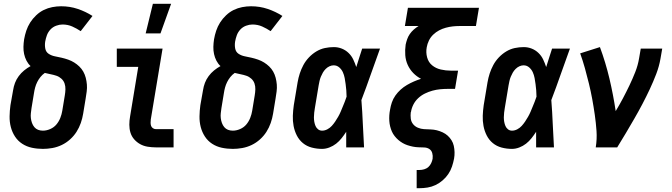

<svg xmlns="http://www.w3.org/2000/svg" viewBox="-20 -776 3540 1011"><path d="M206 8Q176 8 148 2Q120 -4 97 -19Q74 -34 59 -57Q44 -80 37 -107Q30 -134 30.5 -163.5Q31 -193 35 -222L49 -301Q52 -321 59 -339.5Q66 -358 78.5 -375Q91 -392 107 -405Q123 -418 141 -428Q128 -440 119.5 -456.5Q111 -473 107 -491.5Q103 -510 103.5 -529.5Q104 -549 107 -569Q111 -592 118.5 -614.5Q126 -637 139 -657.5Q152 -678 170.5 -695.5Q189 -713 210.5 -723.5Q232 -734 255.5 -738.5Q279 -743 302 -743Q348 -743 389.5 -729Q431 -715 467 -692L405 -612Q384 -626 360.5 -636.5Q337 -647 309 -647Q293 -647 275.5 -640.5Q258 -634 245.5 -620.5Q233 -607 227 -590.5Q221 -574 218 -557Q215 -538 218.5 -520Q222 -502 236.5 -492.5Q251 -483 269 -479.5Q287 -476 304.5 -472Q322 -468 339 -462Q356 -456 370.5 -447Q385 -438 397.5 -426Q410 -414 418.5 -399Q427 -384 431.5 -366.5Q436 -349 437.5 -331Q439 -313 436.5 -294Q434 -275 431 -257L418 -178Q414 -153 405.5 -128.5Q397 -104 383 -82Q369 -60 349 -42Q329 -24 305 -12.5Q281 -1 255.5 3.5Q230 8 206 8ZM206 -88Q225 -88 244.5 -96.5Q264 -105 277 -120.5Q290 -136 297.5 -155Q305 -174 308 -193L321 -272Q324 -289 324.5 -305.5Q325 -322 320 -336.5Q315 -351 303.5 -361.5Q292 -372 277.5 -377Q263 -382 247 -385Q231 -388 216 -392Q203 -383 193 -370.5Q183 -358 176 -344Q169 -330 165 -315Q161 -300 159 -286L146 -207Q144 -193 142.5 -180Q141 -167 142.5 -154Q144 -141 148.5 -128.5Q153 -116 161 -106.5Q169 -97 180.5 -92.5Q192 -88 206 -88Z M800 0Q779 0 757.5 -3.5Q736 -7 718 -17Q700 -27 686.5 -42.5Q673 -58 667 -77.5Q661 -97 661 -119Q661 -141 665 -163L708 -424H595V-520H836L774 -147Q773 -138 773 -129.5Q773 -121 775.5 -113.5Q778 -106 785 -101Q792 -96 801 -96H894V0ZM747 -600 785 -756H881L825 -600Z M1206 8Q1176 8 1148 2Q1120 -4 1097 -19Q1074 -34 1059 -57Q1044 -80 1037 -107Q1030 -134 1030.5 -163.5Q1031 -193 1035 -222L1049 -301Q1052 -321 1059 -339.5Q1066 -358 1078.5 -375Q1091 -392 1107 -405Q1123 -418 1141 -428Q1128 -440 1119.5 -456.5Q1111 -473 1107 -491.5Q1103 -510 1103.5 -529.5Q1104 -549 1107 -569Q1111 -592 1118.5 -614.5Q1126 -637 1139 -657.5Q1152 -678 1170.5 -695.5Q1189 -713 1210.5 -723.5Q1232 -734 1255.5 -738.5Q1279 -743 1302 -743Q1348 -743 1389.5 -729Q1431 -715 1467 -692L1405 -612Q1384 -626 1360.5 -636.5Q1337 -647 1309 -647Q1293 -647 1275.5 -640.5Q1258 -634 1245.5 -620.5Q1233 -607 1227 -590.5Q1221 -574 1218 -557Q1215 -538 1218.5 -520Q1222 -502 1236.5 -492.5Q1251 -483 1269 -479.5Q1287 -476 1304.5 -472Q1322 -468 1339 -462Q1356 -456 1370.5 -447Q1385 -438 1397.5 -426Q1410 -414 1418.5 -399Q1427 -384 1431.5 -366.5Q1436 -349 1437.5 -331Q1439 -313 1436.5 -294Q1434 -275 1431 -257L1418 -178Q1414 -153 1405.5 -128.5Q1397 -104 1383 -82Q1369 -60 1349 -42Q1329 -24 1305 -12.5Q1281 -1 1255.5 3.5Q1230 8 1206 8ZM1206 -88Q1225 -88 1244.5 -96.5Q1264 -105 1277 -120.5Q1290 -136 1297.5 -155Q1305 -174 1308 -193L1321 -272Q1324 -289 1324.5 -305.5Q1325 -322 1320 -336.5Q1315 -351 1303.5 -361.5Q1292 -372 1277.5 -377Q1263 -382 1247 -385Q1231 -388 1216 -392Q1203 -383 1193 -370.5Q1183 -358 1176 -344Q1169 -330 1165 -315Q1161 -300 1159 -286L1146 -207Q1144 -193 1142.5 -180Q1141 -167 1142.5 -154Q1144 -141 1148.5 -128.5Q1153 -116 1161 -106.5Q1169 -97 1180.5 -92.5Q1192 -88 1206 -88Z M1676 8Q1648 8 1621.5 1Q1595 -6 1575 -22.5Q1555 -39 1543 -62.5Q1531 -86 1526 -112.5Q1521 -139 1522 -166.5Q1523 -194 1527 -222L1547 -342Q1551 -366 1558.5 -389Q1566 -412 1577.5 -433.5Q1589 -455 1606.5 -473.5Q1624 -492 1645.5 -505Q1667 -518 1690.5 -523Q1714 -528 1738 -528Q1760 -528 1780 -520Q1800 -512 1815.5 -497Q1831 -482 1840 -463Q1849 -444 1856 -423Q1864 -448 1871.5 -472Q1879 -496 1887 -520H1981Q1956 -452 1932.5 -384.5Q1909 -317 1883 -249Q1888 -187 1890.5 -124.5Q1893 -62 1897 0H1803Q1803 -20 1803 -40.5Q1803 -61 1803 -82Q1792 -65 1779 -48.5Q1766 -32 1750 -19.5Q1734 -7 1714.5 0.5Q1695 8 1676 8ZM1676 -88Q1690 -88 1703.5 -95Q1717 -102 1727 -113Q1737 -124 1745 -136Q1753 -148 1760.5 -161Q1768 -174 1773.5 -187Q1779 -200 1784.5 -213.5Q1790 -227 1795.5 -240.5Q1801 -254 1805 -267Q1805 -284 1803.5 -300.5Q1802 -317 1800 -333Q1798 -349 1795 -365Q1792 -381 1785.5 -395.5Q1779 -410 1766.5 -421Q1754 -432 1737 -432Q1726 -432 1715 -427Q1704 -422 1695 -413Q1686 -404 1680 -393.5Q1674 -383 1669.5 -372Q1665 -361 1662.5 -349.5Q1660 -338 1658 -327L1638 -207Q1636 -195 1634.5 -182.5Q1633 -170 1633 -158Q1633 -146 1635 -134.5Q1637 -123 1641.5 -112.5Q1646 -102 1655 -95Q1664 -88 1676 -88Z M2174 215V119H2190Q2201 119 2213.5 115.5Q2226 112 2235.5 103.5Q2245 95 2250.5 83Q2256 71 2258 60Q2260 44 2256 30Q2252 16 2240.5 8.5Q2229 1 2213.5 0.5Q2198 0 2183 -0.5Q2168 -1 2153.5 -4Q2139 -7 2125.5 -11.5Q2112 -16 2100 -23Q2088 -30 2077.5 -39Q2067 -48 2058 -59.5Q2049 -71 2043.5 -83.5Q2038 -96 2034.5 -110Q2031 -124 2030 -139Q2029 -154 2030 -169Q2031 -184 2034 -199Q2037 -218 2043.5 -237Q2050 -256 2062 -273Q2074 -290 2089.5 -304Q2105 -318 2123 -328.5Q2141 -339 2159.5 -347Q2178 -355 2197 -361Q2174 -373 2156 -391.5Q2138 -410 2127 -434Q2116 -458 2114 -485.5Q2112 -513 2116 -541Q2119 -555 2124 -569.5Q2129 -584 2138 -597Q2147 -610 2159 -620.5Q2171 -631 2184 -639H2112L2128 -735H2502L2486 -639H2400Q2382 -639 2364 -637Q2346 -635 2327.5 -630Q2309 -625 2292 -616Q2275 -607 2261 -593.5Q2247 -580 2238.5 -562.5Q2230 -545 2227 -527Q2222 -500 2229 -474Q2236 -448 2255.5 -432Q2275 -416 2301 -410Q2327 -404 2354 -404H2392L2376 -308H2338Q2318 -308 2297.5 -306Q2277 -304 2257 -298.5Q2237 -293 2217.5 -283.5Q2198 -274 2182 -259Q2166 -244 2156.5 -225Q2147 -206 2144 -186L2143 -185Q2141 -168 2143 -151.5Q2145 -135 2155 -122.5Q2165 -110 2180.5 -103.5Q2196 -97 2212.5 -96Q2229 -95 2246.5 -94.5Q2264 -94 2280 -90Q2296 -86 2311 -79Q2326 -72 2337.5 -61.5Q2349 -51 2357.5 -37.5Q2366 -24 2369.5 -8Q2373 8 2373.5 25Q2374 42 2371 59Q2367 80 2360 101Q2353 122 2340.5 140.5Q2328 159 2310.5 174Q2293 189 2273 198.5Q2253 208 2231.5 211.5Q2210 215 2189 215Z M2676 8Q2648 8 2621.5 1Q2595 -6 2575 -22.5Q2555 -39 2543 -62.5Q2531 -86 2526 -112.5Q2521 -139 2522 -166.5Q2523 -194 2527 -222L2547 -342Q2551 -366 2558.5 -389Q2566 -412 2577.5 -433.5Q2589 -455 2606.5 -473.5Q2624 -492 2645.5 -505Q2667 -518 2690.5 -523Q2714 -528 2738 -528Q2760 -528 2780 -520Q2800 -512 2815.5 -497Q2831 -482 2840 -463Q2849 -444 2856 -423Q2864 -448 2871.5 -472Q2879 -496 2887 -520H2981Q2956 -452 2932.5 -384.5Q2909 -317 2883 -249Q2888 -187 2890.5 -124.5Q2893 -62 2897 0H2803Q2803 -20 2803 -40.5Q2803 -61 2803 -82Q2792 -65 2779 -48.5Q2766 -32 2750 -19.5Q2734 -7 2714.5 0.5Q2695 8 2676 8ZM2676 -88Q2690 -88 2703.5 -95Q2717 -102 2727 -113Q2737 -124 2745 -136Q2753 -148 2760.5 -161Q2768 -174 2773.5 -187Q2779 -200 2784.5 -213.5Q2790 -227 2795.5 -240.5Q2801 -254 2805 -267Q2805 -284 2803.5 -300.5Q2802 -317 2800 -333Q2798 -349 2795 -365Q2792 -381 2785.5 -395.5Q2779 -410 2766.5 -421Q2754 -432 2737 -432Q2726 -432 2715 -427Q2704 -422 2695 -413Q2686 -404 2680 -393.5Q2674 -383 2669.5 -372Q2665 -361 2662.5 -349.5Q2660 -338 2658 -327L2638 -207Q2636 -195 2634.5 -182.5Q2633 -170 2633 -158Q2633 -146 2635 -134.5Q2637 -123 2641.5 -112.5Q2646 -102 2655 -95Q2664 -88 2676 -88Z M3117 0Q3124 -44 3121 -86.5Q3118 -129 3112 -171Q3106 -213 3098.5 -254Q3091 -295 3081 -336Q3071 -377 3060 -416.5Q3049 -456 3035 -495L3139 -528Q3169 -447 3189 -362.5Q3209 -278 3222 -191Q3242 -224 3260 -258Q3278 -292 3294.5 -326.5Q3311 -361 3325 -396.5Q3339 -432 3345 -468L3354 -520H3467L3458 -468Q3451 -427 3435.5 -386.5Q3420 -346 3401.5 -306.5Q3383 -267 3362.5 -228Q3342 -189 3320 -151Q3298 -113 3275.5 -75Q3253 -37 3230 0Z"/></svg>

Font: Iosevka Curly Slab
Style: Bold Italic
Weight: 700
Italic angle: -9°
Monospace: yes
Designer: Belleve Invis
Foundry: Belleve Invis
Version: Version 22.1.2; ttfautohint (v1.8.4)